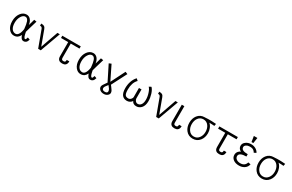

<svg xmlns="http://www.w3.org/2000/svg" viewBox="221 -2417 6473 4256"><g transform="rotate(30 3458.0 -289.0)"><path d="M531.2 -502 466.8 -512.7Q454.1 -462.9 442.4 -422.9Q433.6 -394.5 420.9 -352.5Q412.1 -431.6 371.1 -480.5Q329.1 -530.3 267.6 -530.3Q177.7 -530.3 118.2 -448.2Q58.6 -366.2 58.6 -244.1Q58.6 -121.1 119.1 -47.9Q172.9 17.6 247.1 17.6Q301.8 17.6 341.8 -10.7Q378.9 -38.1 398.4 -85Q418.9 -31.2 437.5 -9.8Q460.9 17.6 498 17.6Q531.2 17.6 554.7 -1Q585 -24.4 600.6 -81.1L541 -102.5Q533.2 -70.3 524.4 -54.7Q515.6 -41 504.9 -41Q484.4 -41 467.8 -80.1Q454.1 -115.2 440.4 -190.4Q453.1 -238.3 468.8 -292Q477.5 -322.3 495.1 -380.9ZM265.6 -475.6Q318.4 -475.6 345.7 -403.3Q367.2 -344.7 377.9 -221.7Q363.3 -121.1 327.1 -74.2Q298.8 -37.1 259.8 -37.1Q199.2 -37.1 162.1 -89.8Q124 -145.5 124 -241.2Q124 -336.9 166 -406.2Q208 -475.6 265.6 -475.6Z M864.3 1H930.7L1119.1 -518.6H1057.6L900.4 -72.3L763.7 -443.4Q748 -486.3 724.6 -502Q699.2 -518.6 643.6 -518.6V-463.9Q668.9 -464.8 682.6 -457Q697.3 -448.2 708 -422.9Z M1602.5 -103.5Q1602.5 -35.2 1564.5 -4.9Q1536.1 17.6 1484.4 17.6Q1431.6 17.6 1403.3 -4.9Q1366.2 -33.2 1366.2 -97.7V-460.9H1182.6V-518.6H1655.3V-460.9H1431.6V-97.7Q1431.6 -67.4 1445.3 -53.7Q1457 -42 1484.4 -42Q1509.8 -42 1520.5 -50.8Q1537.1 -64.5 1537.1 -103.5Z M2239.3 -502 2174.8 -512.7Q2162.1 -462.9 2150.4 -422.9Q2141.6 -394.5 2128.9 -352.5Q2120.1 -431.6 2079.1 -480.5Q2037.1 -530.3 1975.6 -530.3Q1885.7 -530.3 1826.2 -448.2Q1766.6 -366.2 1766.6 -244.1Q1766.6 -121.1 1827.1 -47.9Q1880.9 17.6 1955.1 17.6Q2009.8 17.6 2049.8 -10.7Q2086.9 -38.1 2106.4 -85Q2127 -31.2 2145.5 -9.8Q2168.9 17.6 2206.1 17.6Q2239.3 17.6 2262.7 -1Q2293 -24.4 2308.6 -81.1L2249 -102.5Q2241.2 -70.3 2232.4 -54.7Q2223.6 -41 2212.9 -41Q2192.4 -41 2175.8 -80.1Q2162.1 -115.2 2148.4 -190.4Q2161.1 -238.3 2176.8 -292Q2185.5 -322.3 2203.1 -380.9ZM1973.6 -475.6Q2026.4 -475.6 2053.7 -403.3Q2075.2 -344.7 2085.9 -221.7Q2071.3 -121.1 2035.2 -74.2Q2006.8 -37.1 1967.8 -37.1Q1907.2 -37.1 1870.1 -89.8Q1832 -145.5 1832 -241.2Q1832 -336.9 1874 -406.2Q1916 -475.6 1973.6 -475.6Z M2438.5 -527.3 2378.9 -502.9 2571.3 -119.1 2554.7 -96.7Q2512.7 -39.1 2501 -18.6Q2483.4 11.7 2483.4 33.2Q2483.4 76.2 2519.5 107.4Q2558.6 140.6 2619.1 140.6Q2676.8 140.6 2714.8 108.4Q2750 79.1 2750 41Q2750 12.7 2731.4 -18.6Q2719.7 -39.1 2686.5 -82L2659.2 -117.2L2857.4 -502.9L2796.9 -527.3L2615.2 -166ZM2616.2 -84V-83Q2652.3 -40 2664.1 -20.5Q2684.6 12.7 2684.6 38.1Q2683.6 63.5 2669.9 74.2Q2654.3 87.9 2615.2 87.9Q2582 87.9 2563.5 71.3Q2547.9 55.7 2547.9 34.2Q2547.9 12.7 2562.5 -12.7Q2575.2 -34.2 2616.2 -84Z M3130.9 -484.4 3083 -526.4Q3026.4 -467.8 2998 -380.9Q2971.7 -301.8 2971.7 -213.9Q2971.7 -95.7 3015.6 -38.1Q3058.6 17.6 3141.6 17.6Q3179.7 17.6 3213.9 -1Q3249 -20.5 3267.6 -50.8Q3280.3 -19.5 3308.6 -1Q3337.9 17.6 3379.9 17.6Q3455.1 17.6 3505.9 -38.1Q3562.5 -100.6 3562.5 -213.9Q3562.5 -300.8 3535.2 -388.7Q3505.9 -481.4 3460.9 -526.4L3406.2 -498Q3445.3 -458 3470.7 -377.9Q3498 -296.9 3498 -213.9Q3498 -137.7 3468.8 -92.8Q3438.5 -44.9 3380.9 -44.9Q3348.6 -44.9 3322.3 -76.2Q3298.8 -105.5 3298.8 -135.7V-365.2H3233.4V-135.7Q3233.4 -103.5 3207 -75.2Q3178.7 -44.9 3142.6 -44.9Q3082 -44.9 3059.6 -81.1Q3036.1 -118.2 3036.1 -215.8Q3036.1 -298.8 3058.6 -366.2Q3083 -438.5 3130.9 -484.4Z M3884.8 1H3951.2L4139.6 -518.6H4078.1L3920.9 -72.3L3784.2 -443.4Q3768.6 -486.3 3745.1 -502Q3719.7 -518.6 3664.1 -518.6V-463.9Q3689.5 -464.8 3703.1 -457Q3717.8 -448.2 3728.5 -422.9Z M4476.6 -103.5H4411.1Q4411.1 -64.5 4394.5 -50.8Q4384.8 -42 4358.4 -42Q4332 -42 4319.3 -53.7Q4306.6 -67.4 4306.6 -97.7V-518.6H4241.2V-97.7Q4241.2 -33.2 4278.3 -4.9Q4306.6 17.6 4358.4 17.6Q4410.2 17.6 4438.5 -4.9Q4476.6 -35.2 4476.6 -103.5Z M4822.3 -531.2Q4710 -531.2 4643.6 -446.3Q4585 -369.1 4585 -257.8Q4585 -147.5 4643.6 -71.3Q4710 14.6 4822.3 14.6Q4934.6 14.6 5001 -71.3Q5060.5 -147.5 5060.5 -257.8Q5060.5 -323.2 5037.1 -379.9Q5013.7 -440.4 4969.7 -478.5Q5015.6 -477.5 5044.9 -475.6Q5078.1 -474.6 5100.6 -471.7L5111.3 -528.3Q5060.5 -533.2 4995.1 -535.2Q4934.6 -537.1 4906.2 -535.2L4835 -531.2ZM4822.3 -478.5Q4905.3 -478.5 4954.1 -410.2Q4999 -347.7 4999 -258.8Q4999 -169.9 4954.1 -108.4Q4905.3 -39.1 4822.3 -39.1Q4738.3 -39.1 4690.4 -108.4Q4646.5 -169.9 4646.5 -258.8Q4646.5 -348.6 4690.4 -410.2Q4739.3 -478.5 4822.3 -478.5Z M5623 -103.5Q5623 -35.2 5585 -4.9Q5556.6 17.6 5504.9 17.6Q5452.1 17.6 5423.8 -4.9Q5386.7 -33.2 5386.7 -97.7V-460.9H5203.1V-518.6H5675.8V-460.9H5452.1V-97.7Q5452.1 -67.4 5465.8 -53.7Q5477.5 -42 5504.9 -42Q5530.3 -42 5541 -50.8Q5557.6 -64.5 5557.6 -103.5Z M6014.6 -530.3Q5938.5 -530.3 5881.8 -489.3Q5823.2 -447.3 5823.2 -385.7Q5823.2 -339.8 5851.6 -306.6Q5871.1 -283.2 5897.5 -271.5Q5864.3 -261.7 5837.9 -231.4Q5804.7 -192.4 5804.7 -141.6Q5804.7 -70.3 5860.4 -27.3Q5916 17.6 6010.7 17.6Q6088.9 17.6 6145.5 -20.5Q6207 -61.5 6221.7 -135.7L6157.2 -147.5Q6143.6 -96.7 6108.4 -70.3Q6071.3 -42 6010.7 -42Q5949.2 -42 5910.2 -71.3Q5871.1 -99.6 5871.1 -146.5Q5871.1 -191.4 5918.9 -215.8Q5967.8 -239.3 6055.7 -239.3V-298.8Q5971.7 -298.8 5931.6 -318.4Q5888.7 -339.8 5888.7 -387.7Q5888.7 -419.9 5924.8 -444.3Q5961.9 -468.8 6014.6 -468.8Q6058.6 -468.8 6085.9 -458Q6127.9 -440.4 6154.3 -393.6L6209 -420.9Q6186.5 -467.8 6136.7 -498Q6082 -530.3 6014.6 -530.3ZM6061.5 -717.8H5970.7L5993.2 -574.2H6039.1Z M6592.8 -531.2Q6480.5 -531.2 6414.1 -446.3Q6355.5 -369.1 6355.5 -257.8Q6355.5 -147.5 6414.1 -71.3Q6480.5 14.6 6592.8 14.6Q6705.1 14.6 6771.5 -71.3Q6831.1 -147.5 6831.1 -257.8Q6831.1 -323.2 6807.6 -379.9Q6784.2 -440.4 6740.2 -478.5Q6786.1 -477.5 6815.4 -475.6Q6848.6 -474.6 6871.1 -471.7L6881.8 -528.3Q6831.1 -533.2 6765.6 -535.2Q6705.1 -537.1 6676.8 -535.2L6605.5 -531.2ZM6592.8 -478.5Q6675.8 -478.5 6724.6 -410.2Q6769.5 -347.7 6769.5 -258.8Q6769.5 -169.9 6724.6 -108.4Q6675.8 -39.1 6592.8 -39.1Q6508.8 -39.1 6460.9 -108.4Q6417 -169.9 6417 -258.8Q6417 -348.6 6460.9 -410.2Q6509.8 -478.5 6592.8 -478.5Z"/></g></svg>

Font: Dotum
Style: Regular
Weight: 400
Version: Version 2.21